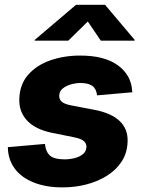

<svg xmlns="http://www.w3.org/2000/svg" viewBox="-20 -790 613 820"><path d="M247.1 10.3Q176.3 10.3 124.3 -10.5Q72.3 -31.2 43.9 -68.6Q15.6 -106 13.7 -156.7Q13.7 -158.2 13.7 -159.4Q13.7 -160.6 13.7 -161.6L171.9 -175.3Q175.8 -140.1 194.3 -124.8Q212.9 -109.4 255.9 -109.4Q277.3 -109.4 298.6 -114.7Q319.8 -120.1 334 -131.6Q348.1 -143.1 349.1 -161.1Q350.1 -177.2 337.6 -187.7Q325.2 -198.2 294.4 -204.1L202.1 -222.7Q130.9 -237.3 95.5 -275.4Q60.1 -313.5 62.5 -368.7Q64.5 -429.7 100.3 -470.7Q136.2 -511.7 194.8 -532.2Q253.4 -552.7 322.3 -552.7Q425.8 -552.7 482.9 -511.5Q540 -470.2 544.4 -402.3Q544.4 -400.9 544.7 -399.2Q544.9 -397.5 545.4 -396L394.5 -382.8Q391.6 -410.6 374.5 -423.1Q357.4 -435.5 323.7 -435.5Q303.7 -435.5 283.2 -429.7Q262.7 -423.8 248.3 -412.4Q233.9 -400.9 232.9 -381.8Q231.9 -367.7 242.4 -356.9Q252.9 -346.2 282.2 -340.3L383.8 -320.8Q455.6 -307.1 491.5 -272.7Q527.3 -238.3 524.9 -184.1Q523.4 -137.2 500.2 -101.1Q477.1 -64.9 437.7 -40Q398.4 -15.1 349.4 -2.4Q300.3 10.3 247.1 10.3ZM271.5 -616.2H127.9L128.4 -619.6L304.7 -769.5H428.7L555.2 -619.6L554.7 -616.2H410.6L355 -698.2Z"/></svg>

Font: Inter ExtraBold
Style: Italic
Weight: 800
Italic angle: -9.3988°
Designer: Rasmus Andersson
Foundry: rsms
Version: Version 4.001;git-66647c0bb